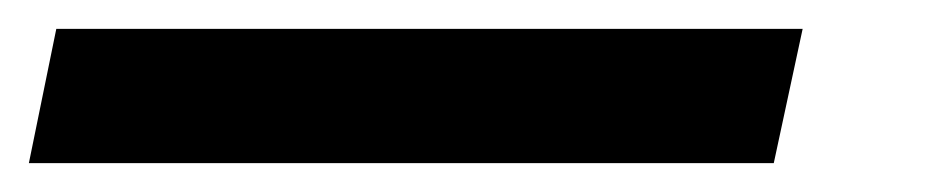

<svg xmlns="http://www.w3.org/2000/svg" viewBox="-116 67 653 133"><path d="M440 87 420 180H-96L-77 87Z"/></svg>

Font: Application Medium
Style: Italic
Weight: 500
Italic angle: -12°
Designer: Wei Huang
Foundry: Wei Huang
Version: Version 0.012